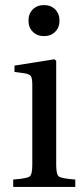

<svg xmlns="http://www.w3.org/2000/svg" viewBox="-20 -735 331 755"><path d="M32 0V-29Q86 -33 96.5 -41Q107 -49 107 -87V-402Q107 -428 101 -436Q95 -444 75 -447L37 -452V-477L194 -502L201 -496V-87Q201 -49 211.5 -41Q222 -33 276 -29V0ZM109 -610Q92 -627 92 -654Q92 -681 109 -698Q126 -715 153 -715Q180 -715 197 -698Q214 -681 214 -654Q214 -627 197 -610Q180 -593 153 -593Q126 -593 109 -610Z"/></svg>

Font: Heuristica
Style: Regular
Weight: 400
Version: Version 1.0.1 ; ttfautohint (v1.4.1)